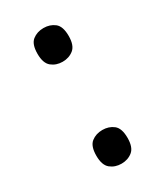

<svg xmlns="http://www.w3.org/2000/svg" viewBox="-145 -603 576 672"><g transform="rotate(-30 143.0 -267.0)"><path d="M144 -405Q118 -405 99.5 -420Q81 -435 81 -473Q81 -512 99.5 -526.5Q118 -541 144 -541Q170 -541 188.5 -526.5Q207 -512 207 -473Q207 -435 188.5 -420Q170 -405 144 -405ZM144 7Q118 7 99.5 -8Q81 -23 81 -61Q81 -100 99.5 -114.5Q118 -129 144 -129Q170 -129 188.5 -114.5Q207 -100 207 -61Q207 -23 188.5 -8Q170 7 144 7Z"/></g></svg>

Font: Noto Serif Thai
Style: Regular
Weight: 400
Designer: Monotype Design Team
Foundry: Monotype Imaging Inc.
Version: Version 2.001